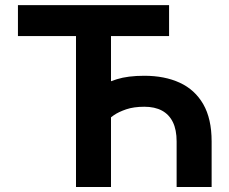

<svg xmlns="http://www.w3.org/2000/svg" viewBox="-20 -743 912 763"><path d="M553.7 -441.9Q634.3 -441.9 694.3 -414.3Q754.4 -386.7 787.7 -329Q821 -271.2 821 -180.9V0H681.9V-180.9Q681.9 -227.1 667 -257.6Q652.1 -288.1 623.5 -303.5Q595 -318.8 553.7 -318.8Q511.7 -318.8 481.6 -308.6Q451.4 -298.3 432.4 -285.2Q413.3 -272 404.2 -261.7Q395 -251.5 395 -251.5L328.6 -351.6Q328.6 -351.6 339.4 -365.2Q350.1 -378.9 375.5 -396.7Q400.9 -414.6 444.5 -428.2Q488 -441.9 553.7 -441.9ZM421.1 -599.6V0H282V-599.6H51.3V-722.7H651.9V-599.6Z"/></svg>

Font: Giphurs
Style: Regular
Weight: 400
Version: Version 2.010